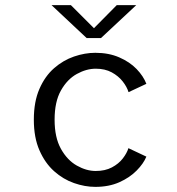

<svg xmlns="http://www.w3.org/2000/svg" viewBox="-20 -718 690 749"><path d="M352 11Q311 11 268.8 -3.8Q226.5 -18.5 191 -50.2Q155.5 -82 133.8 -131.8Q112 -181.5 112 -251Q112 -321.5 133.8 -371.2Q155.5 -421 191 -452Q226.5 -483 268.8 -497.5Q311 -512 352 -512Q404.5 -512 445.2 -494.2Q486 -476.5 512.8 -448.8Q539.5 -421 551 -391L481.5 -358.5Q475 -379.5 458.5 -400.5Q442 -421.5 415.8 -435.8Q389.5 -450 353.5 -450Q317 -450 279.8 -429.5Q242.5 -409 217.8 -365.2Q193 -321.5 193 -251Q193 -181.5 217.8 -137.2Q242.5 -93 279.8 -72Q317 -51 353.5 -51Q390 -51 416.5 -65Q443 -79 459 -99.8Q475 -120.5 481 -140L551 -107Q540 -80 513.2 -52.8Q486.5 -25.5 445.8 -7.2Q405 11 352 11ZM181 -698H256.5L346.5 -608L435.5 -698H511.5L374 -569.5H318Z"/></svg>

Font: Trispace Light
Style: Regular
Weight: 300
Designer: Tyler Finck
Foundry: Etcetera Type Company
Version: Version 1.210; ttfautohint (v1.8.3)